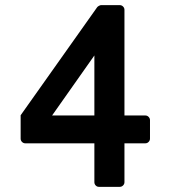

<svg xmlns="http://www.w3.org/2000/svg" viewBox="-20 -725 658 745"><path d="M78.1 -168.9Q70.8 -168.9 65.4 -174.3Q60.1 -179.7 60.1 -187V-277.8L356.9 -696.8Q358.9 -699.7 364 -702.4Q369.1 -705.1 372.1 -705.1H444.8Q452.1 -705.1 457.5 -699.7Q462.9 -694.3 462.9 -687V-276.9H543.9Q551.3 -276.9 556.6 -271.5Q562 -266.1 562 -258.8V-187Q562 -179.7 556.6 -174.3Q551.3 -168.9 543.9 -168.9H462.9V-18.1Q462.9 -10.7 457.5 -5.4Q452.1 0 444.8 0H363.8Q356.4 0 351.3 -5.4Q346.2 -10.7 346.2 -18.1V-168.9ZM182.1 -276.9H346.2V-509.8Z"/></svg>

Font: Fragment Mono
Style: Bold
Weight: 700
Designer: Wei Huang based on Nimbus Sans by URW Studio, based on Helvetica by Max Miedinger.
Foundry: Wei Huang
Version: Version 1.011